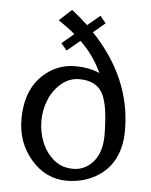

<svg xmlns="http://www.w3.org/2000/svg" viewBox="-51 -716 606 769"><g transform="rotate(5 252.5 -332.0)"><path d="M298.8 -591.8Q460.9 -421.4 460.9 -211.9Q460.9 -79.1 364.7 -21.5Q312.5 9.3 246.1 9.8Q161.6 9.8 102.8 -57.9Q43.9 -125.5 43.9 -220.2Q43.9 -356 135.7 -418.5Q182.6 -450.2 240 -450.2Q297.4 -450.2 338.9 -431.2Q306.6 -501.5 252 -553.2L200.2 -509.8L176.8 -537.1L225.1 -578.1Q198.7 -600.6 158.2 -627.9L208 -673.8Q243.7 -646 272.9 -618.2L323.2 -660.2L346.2 -631.8ZM380.9 -180.2Q380.9 -303.2 355.5 -351.6Q330.1 -399.9 261.2 -399.9Q220.7 -399.9 188.5 -372.3Q156.2 -344.7 140.1 -304.2Q124 -263.7 124 -220.2Q124 -176.8 140.1 -136Q156.2 -95.2 188.5 -67.6Q220.7 -40 267.3 -40Q314 -40 346.7 -76.7Q379.4 -113.3 380.9 -180.2Z"/></g></svg>

Font: Pfennig
Style: Medium
Weight: 500
Version: Version 20120410 ; ttfautohint (v0.8)